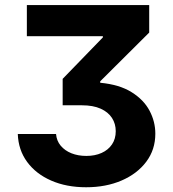

<svg xmlns="http://www.w3.org/2000/svg" viewBox="-20 -748 701 777"><path d="M328.5 9.8Q248.8 9.8 187.2 -17.2Q125.6 -44.1 89.9 -92.6Q54.3 -141 52 -205.7H206.8Q209 -178.4 225.6 -158.4Q242.2 -138.5 269.1 -127.7Q296.1 -117 329.3 -117Q364.5 -117 391.2 -129.1Q418 -141.1 433.2 -163.6Q448.4 -186.1 448.4 -217Q448.4 -247.2 433.1 -270.8Q417.8 -294.5 387.3 -308.2Q356.8 -321.9 311.7 -321.9H233.6V-428.9L396.3 -596.7V-601.4H88.7V-727.5H583.8V-616.2L385.5 -418.9V-413.1Q463.3 -405.8 512.5 -375Q561.8 -344.3 585.2 -300Q608.6 -255.8 608.6 -207Q608.6 -142.4 572 -93.6Q535.4 -44.8 472.1 -17.5Q408.8 9.8 328.5 9.8Z"/></svg>

Font: GitLab Sans
Style: Regular
Weight: 400
Designer: Rasmus Andersson
Foundry: Modifications by GitLab B.V., manufactured by rsms
Version: Version 4.000;git-c8fb6b7